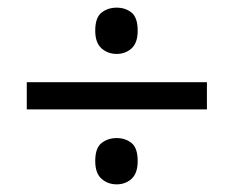

<svg xmlns="http://www.w3.org/2000/svg" viewBox="-20 -670 612 502"><path d="M285 -529Q262 -529 245.5 -543.5Q229 -558 229 -590Q229 -624 245.5 -637Q262 -650 285 -650Q308 -650 324 -637Q340 -624 340 -590Q340 -558 324 -543.5Q308 -529 285 -529ZM50 -384V-455H521V-384ZM285 -188Q262 -188 245.5 -202.5Q229 -217 229 -249Q229 -283 245.5 -296Q262 -309 285 -309Q308 -309 324 -296Q340 -283 340 -249Q340 -217 324 -202.5Q308 -188 285 -188Z"/></svg>

Font: Noto Sans Telugu UI
Style: Regular
Weight: 400
Designer: Jelle Bosma - Monotype Design Team
Foundry: Monotype Imaging Inc.
Version: Version 2.005; ttfautohint (v1.8.4.7-5d5b)